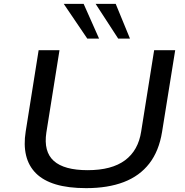

<svg xmlns="http://www.w3.org/2000/svg" viewBox="-20 -965 960 994"><path d="M426 9Q333 9 268.5 -10.5Q204 -30 166 -68Q128 -106 115 -160.5Q102 -215 113 -284L180 -705H288L220 -279Q205 -180 258.5 -132Q312 -84 434 -84Q558 -84 627 -135Q696 -186 711 -285L778 -705H887L819 -282Q803 -183 753 -118.5Q703 -54 621 -22.5Q539 9 426 9ZM592 -765 475 -945H579L653 -765ZM432 -765 310 -945H413L493 -765Z"/></svg>

Font: Nunito Sans 10pt Expanded Medium
Style: Italic
Weight: 500
Width: 7
Italic angle: -9°
Designer: Vernon Adams
Foundry: Vernon Adams
Version: Version 3.101;gftools[0.9.27]